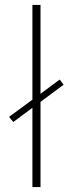

<svg xmlns="http://www.w3.org/2000/svg" viewBox="-20 -762 297 782"><path d="M112 0H145V-347L239 -417L223 -438L145 -380V-742H112V-356L17 -286L34 -265L112 -323Z"/></svg>

Font: Chess Sans ExtraLight
Style: Regular
Weight: 275
Designer: Wolf Bōese
Foundry: Wolf Bōese
Version: Version 7.223;Glyphs 3.3 (3306)